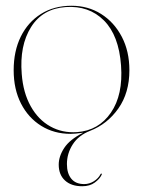

<svg xmlns="http://www.w3.org/2000/svg" viewBox="-20 -455 497 667"><path d="M228.5 -435Q286 -435 331.2 -406.5Q376.5 -378 403 -327.5Q429.5 -277 429.5 -211Q429.5 -132.5 391.2 -78.2Q353 -24 293 -0.5Q253 15 232.8 46.5Q212.5 78 212.5 115Q212.5 147.5 227.8 166Q243 184.5 272.5 184.5Q290.5 184.5 306.2 174.5Q322 164.5 329 150.5Q330.5 147.5 332.5 148Q335 149 333 152.5Q326.5 166.5 309.2 179.2Q292 192 265.5 192Q227.5 192 205.8 172Q184 152 184 117Q184 88 203.2 58.8Q222.5 29.5 269 6Q241.5 10 225.5 10Q168 10 123.2 -17.8Q78.5 -45.5 53 -95.2Q27.5 -145 27.5 -211Q27.5 -277.5 52.2 -327.8Q77 -378 122.2 -406.5Q167.5 -435 228.5 -435ZM247.5 4Q322.5 -1.5 365.2 -63.5Q408 -125.5 400.5 -227.5Q393 -332 341 -384Q289 -436 208.5 -430.5Q128 -425 87.8 -360.8Q47.5 -296.5 55.5 -198Q60.5 -132.5 86.8 -85.8Q113 -39 154.8 -15.8Q196.5 7.5 247.5 4Z"/></svg>

Font: Fraunces 144pt Thin
Style: Regular
Weight: 100
Version: Version 1.000;[f99f86859]